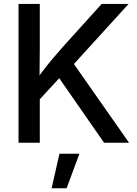

<svg xmlns="http://www.w3.org/2000/svg" viewBox="-20 -748 720 1006"><path d="M155.8 -192.4V-310.1Q180.2 -344.7 204.1 -376Q228 -407.2 253.7 -438Q279.3 -468.8 308.1 -501L512.7 -727.5H653.8L344.2 -387.2L336.9 -388.7ZM77.1 0V-727.5H188.5V-494.6L187 -328.6L188.5 -274.4V0ZM525.4 0 277.3 -356.9 346.7 -441.9 656.2 0ZM250.5 238.3 291.5 57.6H396L329.1 238.3Z"/></svg>

Font: Inter 18pt Medium
Style: Regular
Weight: 500
Designer: Rasmus Andersson
Foundry: rsms
Version: Version 4.001;git-66647c0bb